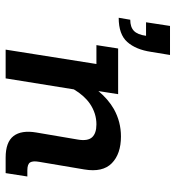

<svg xmlns="http://www.w3.org/2000/svg" viewBox="9 -632 623 681"><g transform="rotate(90 320.5 -291.5)"><path d="M43 -401 50 -442Q76 -442 89.5 -455Q103 -468 107 -498H59L72 -583H175L164 -516Q156 -462 129 -431.5Q102 -401 43 -401ZM156 0 207 -322H140L152 -399H314L303 -329Q332 -364 367 -384Q412 -409 464 -409Q526 -409 559 -376.5Q592 -344 581 -279L554 -119Q550 -97 556 -87Q562 -77 584 -77H606L594 0H539Q484 0 462.5 -28Q441 -56 450 -109L475 -256Q481 -291 467 -306.5Q453 -322 421 -322Q382 -322 348 -299Q319 -279 297 -242L258 0Z"/></g></svg>

Font: Rokkitt SemiBold SemiBold
Style: Italic
Weight: 600
Italic angle: -9°
Version: Version 3.103